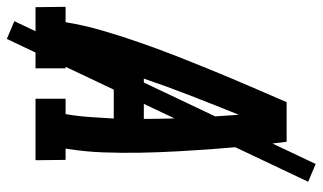

<svg xmlns="http://www.w3.org/2000/svg" viewBox="-233 -649 944 562"><g transform="rotate(90 239.0 -368.0)"><path d="M-21 0 -22 -88H23Q32 -143 48 -197.5Q64 -252 83 -306.5Q102 -361 123 -414.5Q144 -468 166 -521.5Q188 -575 211 -628.5Q234 -682 257 -735H373Q380 -682 385 -628.5Q390 -575 394 -521.5Q398 -468 401 -414.5Q404 -361 405 -306.5Q406 -252 404 -197.5Q402 -143 393 -88H426L427 0H247V-88H292Q298 -123 300.5 -158.5Q303 -194 305 -229H160Q149 -194 139.5 -158.5Q130 -123 124 -88H158V0ZM188 -317H306Q306 -387 302.5 -456.5Q299 -526 294 -595Q266 -526 239 -456.5Q212 -387 188 -317ZM72 84 20 62 438 -820 490 -798Z"/></g></svg>

Font: Iosevka Curly Slab Semibold
Style: Italic
Weight: 600
Italic angle: -9°
Monospace: yes
Designer: Belleve Invis
Foundry: Belleve Invis
Version: Version 22.1.2; ttfautohint (v1.8.4)